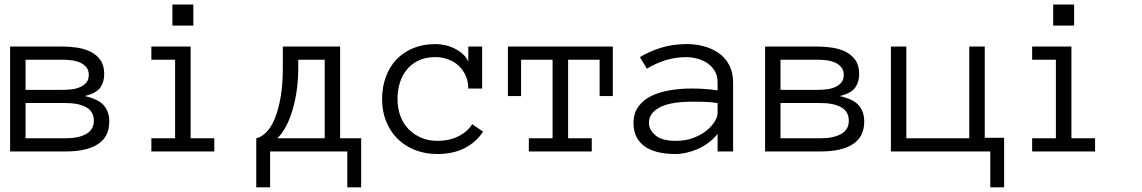

<svg xmlns="http://www.w3.org/2000/svg" viewBox="-20 -657 4953 833"><path d="M454.1 -129.9Q454.1 -64 405.5 -32Q356.9 0 266.1 0H23.9V-455.1H251Q284.2 -455.1 316.7 -450Q349.1 -444.8 374.5 -431.9Q399.9 -418.9 416 -396Q432.1 -373 432.1 -335.9Q432.1 -300.8 415 -276.9Q397.9 -252.9 348.1 -240.2Q409.2 -226.1 431.6 -198.5Q454.1 -170.9 454.1 -129.9ZM365.2 -332Q365.2 -353 354 -366Q342.8 -378.9 326.4 -386Q310.1 -393.1 290 -395.5Q270 -397.9 251 -397.9H90.8V-267.1H251Q271 -267.1 291.5 -269.5Q312 -272 328.6 -279.5Q345.2 -287.1 355.2 -299.6Q365.2 -312 365.2 -332ZM387.2 -132.8Q387.2 -172.9 354.5 -191.4Q321.8 -210 265.1 -210H90.8V-57.1H265.1Q321.8 -57.1 354.5 -76.2Q387.2 -95.2 387.2 -132.8Z M818.8 -545.9H728V-637.2H818.8ZM909.7 0H636.7V-57.1H739.7V-397.9H636.7V-455.1H807.1V-57.1H909.7Z M1091.8 -57.1Q1114.7 -62 1135.7 -83.5Q1156.7 -105 1172.4 -143.1Q1188 -181.2 1197.5 -235.6Q1207 -290 1207 -360.8V-455.1H1455.6V-57.1H1546.9V155.8H1486.8V0H1151.9V155.8H1091.8ZM1273.9 -360.8Q1273.9 -304.2 1265.9 -254.6Q1257.8 -205.1 1244.9 -166Q1231.9 -127 1215.3 -98.9Q1198.7 -70.8 1182.6 -57.1H1388.7V-397.9H1273.9Z M2075.7 -85.9Q2046.9 -41 1996.8 -14.9Q1946.8 11.2 1877.9 11.2Q1824.7 11.2 1780.3 -6.3Q1735.8 -23.9 1704.3 -55.4Q1672.9 -86.9 1655.3 -130.4Q1637.7 -173.8 1637.7 -227.1Q1637.7 -278.8 1653.8 -323Q1669.9 -367.2 1699.7 -398.7Q1729.5 -430.2 1772.7 -448Q1815.9 -465.8 1868.7 -465.8Q1889.6 -465.8 1911.6 -460.9Q1933.6 -456.1 1953.1 -446Q1972.7 -436 1988.3 -422.1Q2003.9 -408.2 2011.7 -389.2V-455.1H2071.8V-272.9H2011.7Q2011.7 -303.2 2000.7 -328.1Q1989.7 -353 1970.7 -371.1Q1951.7 -389.2 1925.3 -399.2Q1898.9 -409.2 1868.7 -409.2Q1827.6 -409.2 1797.1 -395Q1766.6 -380.9 1746.1 -356.4Q1725.6 -332 1715.1 -299.1Q1704.6 -266.1 1704.6 -227.1Q1704.6 -188 1716.6 -155Q1728.5 -122.1 1751.2 -98.1Q1773.9 -74.2 1805.9 -60.1Q1837.9 -45.9 1877.9 -45.9Q1928.7 -45.9 1968.3 -65.4Q2007.8 -85 2028.8 -118.2Z M2638.7 -240.2H2581.5V-397.9H2444.8V-57.1H2547.4V0H2274.4V-57.1H2377.4V-397.9H2240.7V-240.2H2183.6V-455.1H2638.7Z M2728.5 -123Q2728.5 -166 2750 -195.1Q2771.5 -224.1 2806.4 -241Q2841.3 -257.8 2886.5 -265.4Q2931.6 -272.9 2978.5 -272.9Q2996.6 -272.9 3011 -272.5Q3025.4 -272 3038.3 -271Q3051.3 -270 3064.5 -268.6Q3077.6 -267.1 3093.3 -265.1V-297.9Q3093.3 -331.1 3078.9 -352.5Q3064.5 -374 3043.5 -386.5Q3022.5 -398.9 2999.5 -404.1Q2976.6 -409.2 2960.4 -409.2Q2909.7 -409.2 2866.7 -395.5Q2823.7 -381.8 2786.6 -358.9L2756.3 -409.2Q2797.4 -434.1 2848.4 -450Q2899.4 -465.8 2960.4 -465.8Q2997.6 -465.8 3033.4 -456.3Q3069.3 -446.8 3097.9 -427Q3126.5 -407.2 3143.6 -375Q3160.6 -342.8 3160.6 -297.9V0H3093.3V-76.2Q3075.7 -54.2 3053.5 -37.6Q3031.2 -21 3006.8 -10.5Q2982.4 0 2958 5.6Q2933.6 11.2 2911.6 11.2Q2821.3 11.2 2774.9 -23.4Q2728.5 -58.1 2728.5 -123ZM2911.6 -45.9Q2953.6 -45.9 2987.1 -58.3Q3020.5 -70.8 3043.9 -89.4Q3067.4 -107.9 3080.3 -128.9Q3093.3 -149.9 3093.3 -167V-210Q3060.5 -214.8 3030.5 -215.3Q3000.5 -215.8 2978.5 -215.8Q2942.4 -215.8 2908.9 -210.9Q2875.5 -206.1 2850.6 -195.1Q2825.7 -184.1 2810.5 -166.5Q2795.4 -148.9 2795.4 -123Q2795.4 -94.2 2823.5 -70.1Q2851.6 -45.9 2911.6 -45.9Z M3729.5 -129.9Q3729.5 -64 3680.9 -32Q3632.3 0 3541.5 0H3299.3V-455.1H3526.4Q3559.6 -455.1 3592 -450Q3624.5 -444.8 3649.9 -431.9Q3675.3 -418.9 3691.4 -396Q3707.5 -373 3707.5 -335.9Q3707.5 -300.8 3690.4 -276.9Q3673.3 -252.9 3623.5 -240.2Q3684.6 -226.1 3707 -198.5Q3729.5 -170.9 3729.5 -129.9ZM3640.6 -332Q3640.6 -353 3629.4 -366Q3618.2 -378.9 3601.8 -386Q3585.4 -393.1 3565.4 -395.5Q3545.4 -397.9 3526.4 -397.9H3366.2V-267.1H3526.4Q3546.4 -267.1 3566.9 -269.5Q3587.4 -272 3604 -279.5Q3620.6 -287.1 3630.6 -299.6Q3640.6 -312 3640.6 -332ZM3662.6 -132.8Q3662.6 -172.9 3629.9 -191.4Q3597.2 -210 3540.5 -210H3366.2V-57.1H3540.5Q3597.2 -57.1 3629.9 -76.2Q3662.6 -95.2 3662.6 -132.8Z M4336.4 -59.1V155.8H4276.4V0H3845.2V-455.1H3912.1V-57.1H4185.1V-455.1H4252.4V-59.1Z M4640.1 -545.9H4549.3V-637.2H4640.1ZM4731 0H4458V-57.1H4561V-397.9H4458V-455.1H4628.4V-57.1H4731Z"/></svg>

Font: Anonymous Pro
Style: Regular
Weight: 400
Monospace: yes
Designer: Mark Simonson
Version: Version 1.002